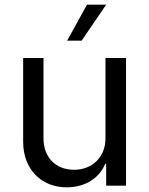

<svg xmlns="http://www.w3.org/2000/svg" viewBox="-20 -794 638 821"><path d="M431 -202C431 -122 374 -68 297 -68C218 -68 166 -121 166 -202V-546H79V-187C79 -72 155 7 265 7C344 7 405 -32 430 -94H434V0H519V-546H431ZM267 -620H329L434 -774H352Z"/></svg>

Font: Wafeq
Style: Regular
Weight: 400
Designer: Rasmus Andersson & Azza Alameddine
Foundry: Google & TypeTogether
Version: Version 3.000;FEAKit 1.0